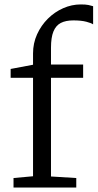

<svg xmlns="http://www.w3.org/2000/svg" viewBox="-20 -846 440 866"><path d="M129 -51V-495H28V-535L129 -554V-605Q129 -651 147.2 -691.2Q165.5 -731.5 196 -761.8Q226.5 -792 265 -809Q303.5 -826 344 -826Q366.5 -826 378.8 -823.5Q391 -821 400 -818V-736Q393.5 -741.5 370 -747.8Q346.5 -754 311 -754Q276.5 -754 254.2 -742.5Q232 -731 221 -704Q210 -677 210 -631V-555H355V-495H210V-50L324 -43V0H41V-43Z"/></svg>

Font: Merriweather 7pt Light
Style: Regular
Weight: 300
Designer: Eben Sorkin
Foundry: Eben Sorkin
Version: Version 2.200;gftools[0.9.31]